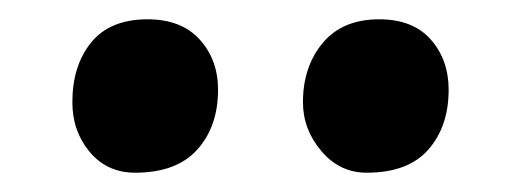

<svg xmlns="http://www.w3.org/2000/svg" viewBox="-20 -836 540 199"><path d="M55 -730Q55 -768 74.5 -792Q94 -816 133 -816Q168 -816 187 -795Q206 -774 206 -743Q206 -705 184.5 -681Q163 -657 120 -657Q91 -657 73 -678.5Q55 -700 55 -730ZM294 -730Q294 -767 314.5 -791.5Q335 -816 373 -816Q408 -816 426.5 -795Q445 -774 445 -743Q445 -705 424 -681Q403 -657 360 -657Q332 -657 313 -679.5Q294 -702 294 -730Z"/></svg>

Font: Koeln Type Serif
Style: Bold
Weight: 700
Designer: Eben Sorkin
Foundry: Eben Sorkin
Version: Version 2.002